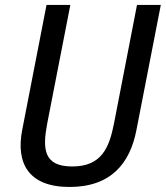

<svg xmlns="http://www.w3.org/2000/svg" viewBox="-20 -750 675 782"><path d="M274 -72C156 -72 153 -145.5 172.5 -248L266.5 -730H169.5L70.5 -221C44.5 -88 93.5 11.5 263 11.5C433 11.5 509.5 -86 535.5 -219.5L635 -730H538L444.5 -248C424.5 -145.5 392 -72 274 -72Z"/></svg>

Font: Monaspace Neon
Style: Italic
Weight: 400
Italic angle: -11°
Designer: Riley Cran & the Lettermatic Team
Foundry: Lettermatic
Version: Version 1.200 (Monaspace Neon)